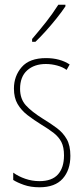

<svg xmlns="http://www.w3.org/2000/svg" viewBox="-20 -783 352 813"><path d="M278 -123Q278 -63 245.5 -26.5Q213 10 147 10Q110 10 81.5 0Q53 -10 36 -21V-52Q58 -36 87 -26Q116 -16 147 -16Q200 -16 225.5 -44.5Q251 -73 251 -125Q251 -160 240 -181.5Q229 -203 208 -219.5Q187 -236 157 -254Q123 -275 96.5 -295.5Q70 -316 54.5 -342.5Q39 -369 39 -408Q39 -461 72 -499Q105 -537 175 -537Q234 -537 275 -510L262 -487Q246 -499 222 -505.5Q198 -512 174 -512Q125 -512 95 -485Q65 -458 65 -407Q65 -364 89.5 -337Q114 -310 162 -280Q195 -260 221 -240.5Q247 -221 262.5 -194Q278 -167 278 -123ZM257 -756Q241 -732 218.5 -704Q196 -676 173 -650.5Q150 -625 130 -606H116V-618Q150 -658 176 -691Q202 -724 227 -763H257Z"/></svg>

Font: Noto Sans Thai Looped ExtraCondensed Thin
Style: Regular
Weight: 100
Width: 2
Designer: Sasikarn Vongin, Ben Mitchell
Foundry: The Fontpad Ltd
Version: Version 1.001; ttfautohint (v1.8.4.7-5d5b)